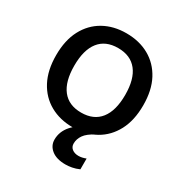

<svg xmlns="http://www.w3.org/2000/svg" viewBox="-192 -747 1053 1115"><g transform="rotate(30 334.5 -190.0)"><path d="M333.5 -609.2Q420.2 -609.2 486.2 -572.2Q552.2 -535.2 589.4 -465.4Q626.5 -395.5 626.5 -295Q626.5 -194.5 589.4 -124.1Q552.2 -53.8 486.6 -16.8Q421 20.2 334.5 20.2Q248.8 20.2 182.8 -16.8Q116.8 -53.8 79.6 -124.1Q42.5 -194.5 42.5 -295Q42.5 -395.5 79.5 -465.4Q116.5 -535.2 182.1 -572.2Q247.8 -609.2 333.5 -609.2ZM334.5 -510.8Q250.8 -510.8 207.5 -455.6Q164.2 -400.5 164.2 -295Q164.2 -189.2 207.5 -133.8Q250.8 -78.2 334.5 -78.2Q418.2 -78.2 461.9 -133.8Q505.5 -189.2 505.5 -295Q505.5 -400.5 461.9 -455.6Q418.2 -510.8 334.5 -510.8ZM439 -40.8 471.2 -10Q424.5 14.2 405.8 41.2Q387 68.2 387 98.5Q387 121.2 403.8 134.2Q420.5 147.2 447 147.2Q469.5 147.2 496 136.8V209Q471.8 219.8 448.9 224Q426 228.2 406.2 228.2Q345.8 228.2 312.5 201.5Q279.2 174.8 279.2 134Q279.2 80.8 316.9 37.4Q354.5 -6 439 -40.8Z"/></g></svg>

Font: Podkova VF Beta
Style: Regular
Weight: 400
Designer: Ilya Yudin
Foundry: Cyreal (www.cyreal.org)
Version: Version 2.100